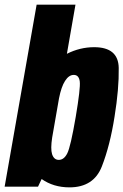

<svg xmlns="http://www.w3.org/2000/svg" viewBox="-53 -805 532 828"><path d="M-33 0 105 -785H272.5L235.5 -573Q292 -601.5 353 -601.5Q457.5 -601.5 459 -512Q460.5 -422.5 441 -302Q421.5 -177.5 386.2 -87.2Q351 3 246.5 3Q177.5 3 126.5 -33L111 0ZM201.5 -381 172 -212Q164.5 -163 171.5 -140.5Q179.5 -115.5 200.5 -115.5Q223 -115.5 237.2 -143.8Q251.5 -172 273.5 -300.5Q294.5 -425 291 -453.5Q287.5 -482 265 -482Q244 -482 227.5 -456Q211.5 -431.5 201.5 -381Z"/></svg>

Font: Anybody Condensed ExtraBold
Style: Italic
Weight: 800
Width: 3
Italic angle: -10°
Designer: Tyler Finck
Foundry: Etcetera Type Company
Version: Version 1.010; ttfautohint (v1.8.3) -l 8 -r 50 -G 200 -x 14 